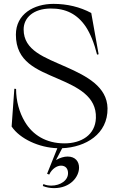

<svg xmlns="http://www.w3.org/2000/svg" viewBox="-20 -749 615 991"><path d="M40 -96C83 -32 182 13 276 16L223 148L234 152C248 122 274 106 295 106C319 106 330 122 331 141C334 182 291 209 245 209C231 209 217 207 204 201L201 211C218 218 238 222 259 222C343 222 388 164 388 116C388 85 369 59 329 59C311 59 290 65 269 77L301 16C422 11 537 -57 535 -190C533 -301 428 -356 322 -403C210 -453 102 -488 102 -597C102 -658 153 -704 240 -705C320 -706 379 -676 423 -611C447 -574 466 -527 481 -467L489 -469L451 -682C393 -713 327 -729 256 -729C155 -729 62 -677 62 -570C62 -429 170 -390 278 -343C380 -299 479 -252 475 -140C472 -52 399 -9 313 -9C217 -9 148 -53 108 -121C80 -168 63 -227 63 -290L54 -291Z"/></svg>

Font: Sinistre
Style: Regular
Weight: 400
Designer: Jules Durand
Foundry: Collletttivo
Version: Version 69.420;Glyphs 3.2 (3217)